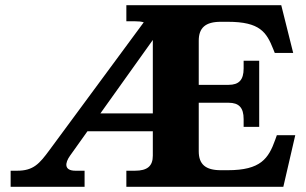

<svg xmlns="http://www.w3.org/2000/svg" viewBox="-20 -720 1178 740"><path d="M250 -120 317 -214H569V-120C569 -80 548 -62 500 -62H467V0H1072L1118 -199H1047L1041 -182C1015 -109 985 -64 858 -64H831C772 -64 746 -87 746 -137V-324H861C901 -324 919 -305 919 -261V-231H979V-486H919V-456C919 -412 901 -393 861 -393H746V-563C746 -613 772 -636 831 -636H858C982 -636 1007 -596 1033 -531L1039 -516H1110L1064 -700H467V-638H500C513 -638 525 -637 534 -634L171 -142C132 -89 109 -62 46 -62H21V0H306V-62H271C226 -62 230 -92 250 -120ZM367 -283 569 -566V-283Z"/></svg>

Font: LT Superior Serif ExtraBold
Style: Regular
Weight: 800
Designer: Daniel Lyons
Foundry: LyonsType
Version: Version 2.120;FEAKit 1.0